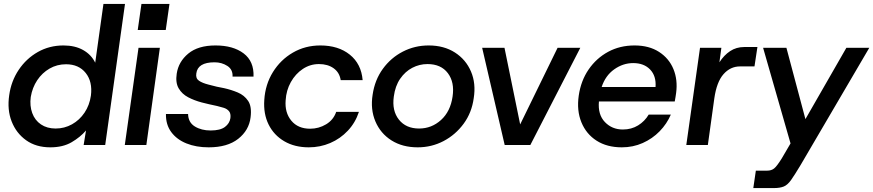

<svg xmlns="http://www.w3.org/2000/svg" viewBox="-20 -740 4457 980"><path d="M237 12Q164 12 113.5 -24Q63 -60 39.5 -120Q16 -180 27 -254Q37 -326 75.5 -383.5Q114 -441 173 -474.5Q232 -508 304 -508Q363 -508 404.5 -484.5Q446 -461 466 -420L508 -720H618L517 0H407L419 -74Q390 -40 345.5 -14Q301 12 237 12ZM264 -84Q309 -84 347.5 -105.5Q386 -127 411.5 -165Q437 -203 444 -252Q453 -323 417.5 -367.5Q382 -412 317 -412Q271 -412 233 -390Q195 -368 170 -330.5Q145 -293 137 -245Q131 -200 144.5 -163Q158 -126 189 -105Q220 -84 264 -84Z M683 -587 702 -720H845L826 -587ZM617 0 687 -496H796L727 0Z M1045 12Q981 12 931.5 -8Q882 -28 854 -66Q826 -104 827 -158H940Q941 -115 974.5 -94.5Q1008 -74 1055 -74Q1104 -74 1128 -92Q1152 -110 1156 -137Q1159 -161 1148.5 -173Q1138 -185 1121 -190Q1104 -195 1088 -199Q1069 -203 1047 -208Q1025 -213 1010 -217Q972 -227 940.5 -243.5Q909 -260 892 -289Q875 -318 882 -364Q891 -425 941 -466.5Q991 -508 1080 -508Q1170 -508 1223.5 -467.5Q1277 -427 1274 -349H1167Q1169 -385 1140.5 -403.5Q1112 -422 1075 -422Q989 -422 982 -365Q978 -340 995.5 -328Q1013 -316 1045 -308Q1062 -303 1086.5 -297.5Q1111 -292 1124 -290Q1160 -282 1193.5 -268Q1227 -254 1246.5 -225Q1266 -196 1259 -141Q1251 -75 1196 -31.5Q1141 12 1045 12Z M1556 12Q1484 12 1431 -19Q1378 -50 1351 -104.5Q1324 -159 1329 -230Q1334 -309 1373 -372Q1412 -435 1475 -471.5Q1538 -508 1615 -508Q1707 -508 1765.5 -461Q1824 -414 1831 -331H1719Q1713 -370 1683 -391.5Q1653 -413 1608 -413Q1563 -413 1525.5 -388Q1488 -363 1464.5 -321Q1441 -279 1438 -228Q1433 -165 1467 -124Q1501 -83 1563 -83Q1607 -83 1644.5 -105.5Q1682 -128 1696 -169H1812Q1794 -114 1755.5 -73Q1717 -32 1665.5 -10Q1614 12 1556 12Z M2112 12Q2034 12 1978 -23.5Q1922 -59 1896 -120.5Q1870 -182 1882 -257Q1893 -332 1934 -388.5Q1975 -445 2036 -476.5Q2097 -508 2168 -508Q2246 -508 2302 -472Q2358 -436 2384 -375Q2410 -314 2398 -239Q2388 -165 2346.5 -108.5Q2305 -52 2244 -20Q2183 12 2112 12ZM2119 -84Q2183 -84 2231 -127.5Q2279 -171 2290 -247Q2301 -320 2266 -366.5Q2231 -413 2162 -413Q2121 -413 2084.5 -394Q2048 -375 2022.5 -338Q1997 -301 1990 -247Q1980 -175 2016 -129.5Q2052 -84 2119 -84Z M2556 0 2441 -496H2555L2635 -105L2826 -496H2942L2687 0Z M3154 12Q3078 12 3025 -22Q2972 -56 2947.5 -116Q2923 -176 2934 -252Q2945 -328 2984.5 -385.5Q3024 -443 3084 -475.5Q3144 -508 3219 -508Q3293 -508 3344 -475Q3395 -442 3417.5 -387Q3440 -332 3431 -265Q3430 -256 3428 -245Q3426 -234 3424 -222H3037Q3031 -155 3067.5 -117Q3104 -79 3159 -79Q3203 -79 3237 -100Q3271 -121 3291 -155H3404Q3384 -108 3347 -70Q3310 -32 3260.5 -10Q3211 12 3154 12ZM3212 -418Q3160 -418 3115 -386Q3070 -354 3051 -296H3326Q3330 -352 3298.5 -385Q3267 -418 3212 -418Z M3483 0 3553 -496H3662L3652 -422Q3675 -458 3706.5 -479Q3738 -500 3779 -500H3846L3831 -401H3757Q3708 -401 3673 -361.5Q3638 -322 3626 -238L3593 0Z M3825 220 3838 131H3896Q3917 131 3931 120Q3945 109 3970 69L4015 -8L3875 -496H3994L4091 -132L4300 -496H4417L4066 103Q4036 153 4018 178.5Q4000 204 3980.5 212Q3961 220 3929 220Z"/></svg>

Font: Host Grotesk Medium
Style: Italic
Weight: 500
Italic angle: -8°
Designer: Doğukan Karapınar based on Poppins by Indian Type Foundry, Jonny Pinhorn
Foundry: Element Type
Version: Version 1.001; ttfautohint (v1.8.4.7-5d5b)